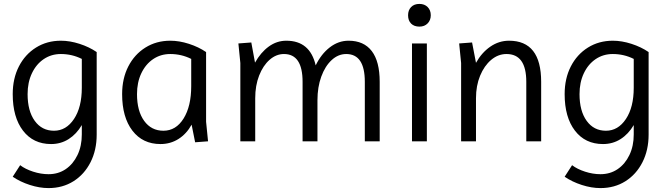

<svg xmlns="http://www.w3.org/2000/svg" viewBox="-20 -722 3419 981"><path d="M228 239Q182 239 132.5 223Q83 207 45 181L83 122Q109 142 149 155Q189 168 228 168Q278 168 316 142Q354 116 376 70Q398 24 398 -35V-83Q371 -37 331 -11.5Q291 14 241 14Q150 14 97.5 -54.5Q45 -123 45 -241Q45 -321 76.5 -382.5Q108 -444 164 -479Q220 -514 291 -514Q337 -514 386.5 -498Q436 -482 474 -456V-34Q474 45 442.5 107Q411 169 355.5 204Q300 239 228 239ZM256 -54Q318 -54 358 -114Q398 -174 398 -274V-421Q348 -446 291 -446Q242 -446 203.5 -420Q165 -394 143 -347.5Q121 -301 121 -241Q121 -155 157.5 -104.5Q194 -54 256 -54Z M800 14Q709 14 656.5 -54.5Q604 -123 604 -241Q604 -321 635.5 -382.5Q667 -444 723 -479Q779 -514 850 -514Q896 -514 945.5 -498Q995 -482 1033 -456V-100L1043 0L977 5L959 -85Q933 -38 892 -12Q851 14 800 14ZM815 -54Q879 -54 918 -116.5Q957 -179 957 -282V-421Q907 -446 850 -446Q801 -446 762.5 -420Q724 -394 702 -347.5Q680 -301 680 -241Q680 -155 716.5 -104.5Q753 -54 815 -54Z M1208 0V-400L1198 -500L1264 -505L1283 -402Q1312 -454 1353 -484Q1394 -514 1443 -514Q1564 -514 1593 -388Q1621 -446 1665 -480Q1709 -514 1761 -514Q1839 -514 1879.5 -461Q1920 -408 1920 -304V0H1844V-304Q1844 -446 1749 -446Q1708 -446 1674.5 -415Q1641 -384 1621.5 -330.5Q1602 -277 1602 -210V0H1526V-304Q1526 -446 1431 -446Q1391 -446 1357.5 -416.5Q1324 -387 1304 -336Q1284 -285 1284 -220V0Z M2085 0V-500H2161V0ZM2123 -586Q2096 -586 2080.5 -601.5Q2065 -617 2065 -644Q2065 -670 2080.5 -686Q2096 -702 2123 -702Q2149 -702 2165 -686Q2181 -670 2181 -644Q2181 -619 2165 -602.5Q2149 -586 2123 -586Z M2336 0V-400L2326 -500L2392 -505L2412 -401Q2441 -453 2485 -483.5Q2529 -514 2581 -514Q2745 -514 2745 -304V0H2669V-304Q2669 -446 2568 -446Q2525 -446 2489.5 -416Q2454 -386 2433 -335Q2412 -284 2412 -220V0Z M3048 239Q3002 239 2952.5 223Q2903 207 2865 181L2903 122Q2929 142 2969 155Q3009 168 3048 168Q3098 168 3136 142Q3174 116 3196 70Q3218 24 3218 -35V-83Q3191 -37 3151 -11.5Q3111 14 3061 14Q2970 14 2917.5 -54.5Q2865 -123 2865 -241Q2865 -321 2896.5 -382.5Q2928 -444 2984 -479Q3040 -514 3111 -514Q3157 -514 3206.5 -498Q3256 -482 3294 -456V-34Q3294 45 3262.5 107Q3231 169 3175.5 204Q3120 239 3048 239ZM3076 -54Q3138 -54 3178 -114Q3218 -174 3218 -274V-421Q3168 -446 3111 -446Q3062 -446 3023.5 -420Q2985 -394 2963 -347.5Q2941 -301 2941 -241Q2941 -155 2977.5 -104.5Q3014 -54 3076 -54Z"/></svg>

Font: Imprima
Style: Regular
Weight: 400
Designer: Eduardo Tunni
Foundry: Eduardo Tunni
Version: Version 1.002; ttfautohint (v1.8.4.7-5d5b);gftools[0.9.23]